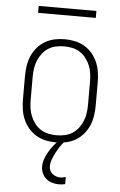

<svg xmlns="http://www.w3.org/2000/svg" viewBox="-60 -730 621 994"><g transform="rotate(5 250.0 -232.5)"><path d="M250 8Q223 8 197 2.5Q171 -3 148 -16.5Q125 -30 107.5 -50.5Q90 -71 79.5 -95.5Q69 -120 65 -146.5Q61 -173 61 -200V-320Q61 -347 65 -373.5Q69 -400 79.5 -424.5Q90 -449 107.5 -469.5Q125 -490 148 -503.5Q171 -517 197 -522.5Q223 -528 250 -528Q277 -528 303 -522.5Q329 -517 352 -503.5Q375 -490 392.5 -469.5Q410 -449 420.5 -424.5Q431 -400 435 -373.5Q439 -347 439 -320V-200Q439 -173 435 -146.5Q431 -120 420.5 -95.5Q410 -71 392.5 -50.5Q375 -30 352 -16.5Q329 -3 303 2.5Q277 8 250 8ZM250 -29Q272 -29 293 -33.5Q314 -38 332 -49.5Q350 -61 363.5 -78.5Q377 -96 385 -116Q393 -136 396 -157Q399 -178 399 -200V-320Q399 -342 396 -363Q393 -384 385 -404Q377 -424 363.5 -441.5Q350 -459 332 -470.5Q314 -482 293 -486.5Q272 -491 250 -491Q228 -491 207 -486.5Q186 -482 168 -470.5Q150 -459 136.5 -441.5Q123 -424 115 -404Q107 -384 104 -363Q101 -342 101 -320V-200Q101 -178 104 -157Q107 -136 115 -116Q123 -96 136.5 -78.5Q150 -61 168 -49.5Q186 -38 207 -33.5Q228 -29 250 -29ZM284 223Q267 223 249.5 218Q232 213 218.5 201.5Q205 190 197.5 173.5Q190 157 190 139Q190 119 197 99.5Q204 80 214 62.5Q224 45 236.5 29Q249 13 264 -1L272 -8H295V0Q282 14 271.5 30Q261 46 252.5 62.5Q244 79 237 97Q230 115 230 134Q230 145 234.5 155.5Q239 166 248 173Q257 180 267.5 183.5Q278 187 290 187Q296 187 303 185.5Q310 184 317 182V219Q309 221 300.5 222Q292 223 284 223ZM100 -652V-688H400V-652Z"/></g></svg>

Font: Iosevka SS18 Extralight
Style: Regular
Weight: 200
Monospace: yes
Designer: Belleve Invis
Foundry: Belleve Invis
Version: Version 25.1.1; ttfautohint (v1.8.4)